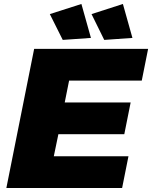

<svg xmlns="http://www.w3.org/2000/svg" viewBox="-20 -947 766 967"><path d="M694 -541 726 -701H152L12 0H595L627 -160H251L274 -271H606L638 -431H306L328 -541ZM390 -927 231 -876 296 -746 438 -756ZM599 -927 441 -876 505 -746 647 -756Z"/></svg>

Font: Argentum Sans ExtraBold
Style: Italic
Weight: 800
Italic angle: -11.3°
Designer: Julieta Ulanovsky
Foundry: Julieta Ulanovsky
Version: Version 5.001;February 15, 2019;FontCreator 11.5.0.2425 64-b